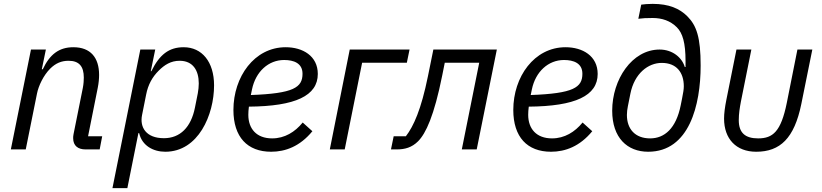

<svg xmlns="http://www.w3.org/2000/svg" viewBox="-20 -772 4247 992"><path d="M113 0 171 -288C179 -329 205 -383 239 -417C267 -445 297 -458 334 -458C389 -458 413 -429 413 -371C413 -359 412 -338 408 -318L360 -79C358 -69 358 -64 358 -58C358 -18 384 0 422 0H495L508 -68H435L485 -318C490 -343 492 -366 492 -385C492 -474 448 -528 359 -528C285 -528 237 -491 201 -414H196L217 -516H140L36 0Z M561 200H638L695 -84H699C714 -19 772 12 834 12C1005 12 1086 -179 1086 -331C1086 -453 1023 -528 929 -528C853 -528 804 -490 762 -404H759L782 -516H705ZM827 -58C735 -58 701 -114 714 -178L735 -283C745 -335 767 -374 800 -407C830 -437 863 -458 908 -458C977 -458 1007 -408 1007 -341C1007 -324 1005 -307 1002 -290L987 -215C967 -115 911 -58 827 -58Z M1381 12C1455 12 1530 -16 1594 -94L1544 -139C1504 -90 1451 -57 1386 -57C1306 -57 1263 -106 1263 -179C1263 -190 1264 -207 1266 -221C1506 -223 1622 -277 1622 -390C1622 -483 1544 -528 1456 -528C1294 -528 1186 -375 1186 -204C1186 -64 1258 12 1381 12ZM1448 -462C1497 -462 1543 -446 1543 -391C1543 -320 1497 -289 1276 -281L1282 -310C1301 -402 1367 -462 1448 -462Z M1684 0H1761L1851 -448H2082L2096 -516H1787Z M2000 0H2030C2072 0 2108 -10 2140 -42C2180 -82 2223 -173 2265 -383L2278 -448H2456L2366 0H2443L2547 -516H2219L2191 -378C2156 -206 2117 -120 2077 -68H2014Z M2827 12C2901 12 2976 -16 3040 -94L2990 -139C2950 -90 2897 -57 2832 -57C2752 -57 2709 -106 2709 -179C2709 -190 2710 -207 2712 -221C2952 -223 3068 -277 3068 -390C3068 -483 2990 -528 2902 -528C2740 -528 2632 -375 2632 -204C2632 -64 2704 12 2827 12ZM2894 -462C2943 -462 2989 -446 2989 -391C2989 -320 2943 -289 2722 -281L2728 -310C2747 -402 2813 -462 2894 -462Z M3329 12C3541 12 3600 -229 3600 -433C3600 -579 3579 -640 3531 -688C3491 -728 3436 -752 3352 -752C3328 -752 3307 -750 3293 -748L3278 -675C3299 -678 3320 -679 3352 -679C3400 -679 3443 -665 3477 -631C3507 -601 3522 -550 3522 -456V-426H3518C3504 -474 3455 -516 3388 -516C3245 -516 3143 -361 3143 -200C3143 -60 3221 12 3329 12ZM3339 -57C3261 -57 3219 -106 3219 -178C3219 -193 3221 -208 3224 -223L3237 -288C3258 -393 3329 -447 3399 -447C3475 -447 3513 -398 3513 -326C3513 -311 3510 -293 3504 -263L3497 -228C3473 -108 3413 -57 3339 -57Z M3862 -516H3785L3733 -257C3725 -217 3721 -185 3721 -159C3721 -55 3783 12 3887 12C4011 12 4084 -58 4120 -234L4177 -516H4100L4045 -240C4015 -92 3973 -57 3897 -57C3831 -57 3797 -85 3797 -151C3797 -185 3802 -215 3808 -247Z"/></svg>

Font: Braiins Sans
Style: Italic
Weight: 400
Italic angle: -11.31°
Designer: Mike Abbink, Paul van der Laan, Pieter van Rosmalen, Jiri Chlebus, Lubos Buracinsky
Foundry: Bold Monday, Sudetype
Version: Version 1.000;hotconv 1.0.109;makeotfexe 2.5.65596